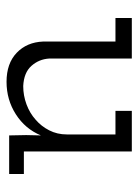

<svg xmlns="http://www.w3.org/2000/svg" viewBox="62 -477 423 587"><g transform="rotate(90 273.5 -183.5)"><path d="M394 -97 393 -52 394 0H512V-45H443V-375H319V-325H391V-176Q391 -147 378.5 -122.5Q366 -98 346 -81Q326 -63 299 -53Q272 -43 243 -43Q202 -45 181.5 -68Q161 -91 159 -122V-375H35V-325H107V-104Q109 -54 141.5 -23Q174 8 230 8Q285 8 329.5 -20.5Q374 -49 394 -97Z"/></g></svg>

Font: Josefin Slab Medium
Style: Regular
Weight: 500
Designer: Santiago Orozco
Foundry: Typemade
Version: Version 2.000